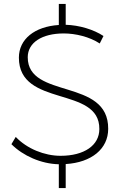

<svg xmlns="http://www.w3.org/2000/svg" viewBox="-20 -831 639 976"><path d="M121 -540C121 -614 193 -661 304 -661C364 -661 435 -644 487 -610L506 -648C456 -681 383 -703 314 -705V-811H279V-704C156 -696 76 -632 76 -538C76 -283 487 -396 485 -175C485 -92 408 -39 288 -39C206 -39 117 -75 60 -135L38 -98C97 -39 189 2 279 4V125H314V3C445 -5 530 -74 530 -176C532 -436 121 -325 121 -540Z"/></svg>

Font: Montserrat arm ExtraLight
Style: Regular
Weight: 275
Designer: Julieta Ulanovsky
Foundry: Julieta Ulanovsky
Version: Version 6.000;PS 006.000;hotconv 1.0.88;makeotf.lib2.5.64775